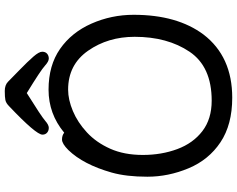

<svg xmlns="http://www.w3.org/2000/svg" viewBox="-112 -830 970 785"><g transform="rotate(-90 372.5 -437.0)"><path d="M385 -812Q289 -752 272 -737Q255 -722 243 -722Q231 -722 223 -729Q215 -736 215 -748Q215 -774 331 -884Q344 -897 356.5 -899.5Q369 -902 393.5 -902Q418 -902 431.5 -888.5Q445 -875 479.5 -841.5Q514 -808 534 -785Q554 -762 554 -749Q554 -736 546 -729Q538 -722 526 -722Q514 -722 496 -738.5Q478 -755 385 -812ZM60 -465Q93 -581 152 -642Q178 -668 195 -668Q212 -668 223 -659Q300 -723 399 -723Q498 -723 565.5 -676Q633 -629 669 -547.5Q705 -466 705 -375Q705 -197 624 -89Q534 28 366 28Q256 28 184 -20Q112 -68 77.5 -150.5Q43 -233 43 -319Q43 -405 60 -465ZM354 -56Q493 -56 554 -146.5Q615 -237 615 -371Q615 -480 558 -561.5Q501 -643 399 -643Q358 -643 311.5 -623.5Q265 -604 224 -566Q183 -528 157.5 -471Q132 -414 132 -337.5Q132 -261 156 -196.5Q180 -132 229.5 -94Q279 -56 354 -56Z"/></g></svg>

Font: LXGW ZhenKai
Style: Regular
Weight: 400
Designer: LXGW / Fontworks Inc.
Foundry: LXGW / Fontworks Inc.
Version: Version 0.800;June 8, 2025